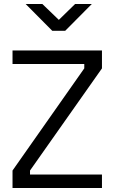

<svg xmlns="http://www.w3.org/2000/svg" viewBox="-20 -946 576 966"><path d="M308 -791 442 -926H358L276 -846L193 -926H109L243 -791ZM404 -624V-602L43 -88V0H493V-68H131V-88L493 -602V-692H43V-624Z"/></svg>

Font: RazerF5
Style: Regular
Weight: 400
Foundry: Razer Inc.
Version: Version 2